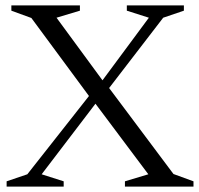

<svg xmlns="http://www.w3.org/2000/svg" viewBox="-20 -690 736 710"><path d="M528.5 -45.5 333 -306.5 134 -45.5 215.5 -19.5V0H4.5V-19.5L81 -45.5L309 -335L96 -623.5L22 -650.5V-670H275.5V-650.5L189 -624.5L359 -393L530.5 -624.5L449 -650.5V-670H660V-650.5L583.5 -624.5L383.5 -364.5L621.5 -46.5L695.5 -19.5V0H442V-19.5Z"/></svg>

Font: Newsreader Text
Style: Regular
Weight: 400
Designer: Hugues Gentile
Foundry: Production Type
Version: Version 1.002